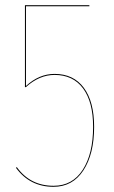

<svg xmlns="http://www.w3.org/2000/svg" viewBox="-20 -700 434 729"><path d="M319.3 -680.2V-676.3H78.6V-373.5Q128.4 -419.4 187 -419.4Q259.3 -419.4 298.3 -366.7Q337.4 -314 337.4 -218.3Q337.4 -115.2 296.6 -53Q255.9 9.3 183.1 9.3Q93.3 9.3 40.5 -63L43.9 -65.4Q94.7 5.4 183.6 5.4Q254.9 5.4 294.2 -55.4Q333.5 -116.2 333.5 -218.3Q333.5 -313 295.4 -364.3Q257.3 -415.5 187 -415.5Q129.4 -415.5 78.1 -369.1H74.7V-680.2Z"/></svg>

Font: Fira Sans Compressed Four
Style: Regular
Weight: 100
Width: 1
Designer: Carrois Corporate & Edenspiekermann AG
Foundry: Carrois Corporate GbR & Edenspiekermann AG
Version: Version 4.203;PS 004.203;hotconv 1.0.88;makeotf.lib2.5.64775